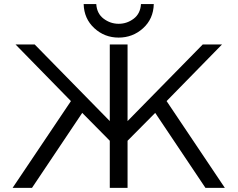

<svg xmlns="http://www.w3.org/2000/svg" viewBox="-20 -909 1151 929"><path d="M41 0 323.2 -419.9 55.2 -693.8H147.9L511.2 -323.2V-693.8H597.2V-323.2L960.9 -693.8H1054.2L786.1 -419.9L1067.9 0H974.1L731 -362.8L597.2 -228V0H511.2V-228L377.9 -362.8L134.8 0ZM384.8 -889.2H445.8Q448.7 -843.3 481.4 -818.6Q514.2 -793.9 554.2 -793.9Q594.2 -793.9 626.7 -818.4Q659.2 -842.8 662.1 -889.2H724.1Q722.2 -817.4 672.1 -772.2Q622.1 -727.1 554 -727.1Q485.8 -727.1 436.3 -772.7Q386.7 -818.4 384.8 -889.2Z"/></svg>

Font: CMU Sans Serif
Style: Medium
Weight: 500
Version: Version 0.7.0